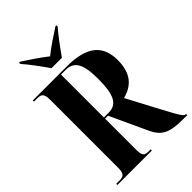

<svg xmlns="http://www.w3.org/2000/svg" viewBox="-268 -1039 1146 1146"><g transform="rotate(-45 305.0 -465.5)"><path d="M235 -771H323C354 -816 403 -883 437 -921V-931H428C388 -905 323 -863 279 -827C234 -863 170 -905 130 -931H121V-921C155 -883 204 -816 235 -771ZM20 0H311V-10H290C257 -10 248 -24 248 -71V-332H273L382 -96C417 -22 461 0 574 0H610V-10H607C594 -10 587 -14 521 -139L415 -339C496 -360 549 -412 549 -525C549 -643 486 -714 306 -714H20V-704H50C85 -704 96 -690 96 -642V-71C96 -24 85 -10 50 -10H20ZM248 -342V-704H287C359 -704 387 -654 387 -530C387 -395 360 -342 288 -342Z"/></g></svg>

Font: Noto Serif Display Condensed Extra
Style: Regular
Weight: 800
Width: 3
Designer: Monotype Design Team
Foundry: Monotype Imaging Inc.
Version: Version 1.900